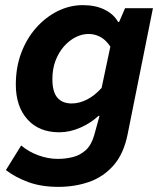

<svg xmlns="http://www.w3.org/2000/svg" viewBox="-20 -528 640 744"><path d="M206.7 196.1Q139.5 196.1 89.5 177.6Q39.5 159.2 2.9 131L62.1 35.7Q90.5 59.9 128.4 73.8Q166.2 87.7 204.1 87.7Q234.2 87.7 262.4 80.6Q290.6 73.6 312.4 53.8Q334.2 34 345 -4.1L365.7 -79.1H361.7Q332.4 -51.6 291.6 -33.5Q250.7 -15.4 209.6 -15.4Q131.2 -15.4 86.2 -65.5Q41.3 -115.7 41.3 -200.4Q41.3 -267.3 62.5 -323.5Q83.8 -379.7 120.6 -420.9Q157.4 -462.1 203.9 -485.1Q250.5 -508.1 301 -508.1Q350.1 -508.1 385.3 -490.7Q420.6 -473.2 437.6 -443H441.6L464.6 -496.1H572.6L474.8 -9Q459.6 68.3 419.5 113.4Q379.5 158.4 324.4 177.2Q269.2 196.1 206.7 196.1ZM257.8 -127.1Q287.6 -127.1 317.4 -142.4Q347.2 -157.7 373.7 -187.3L407.6 -347.3Q391.1 -372.6 369.6 -384.5Q348.2 -396.4 322.9 -396.4Q298.3 -396.4 273.3 -384Q248.4 -371.5 227.9 -348.3Q207.5 -325.1 195.2 -293.1Q183 -261 183 -221.2Q183 -172.3 202.2 -149.7Q221.4 -127.1 257.8 -127.1Z"/></svg>

Font: SourceCodeVF
Style: Italic
Weight: 200
Italic angle: -11°
Monospace: yes
Designer: Paul D. Hunt, Teo Tuominen
Foundry: Adobe
Version: Version 1.026;hotconv 1.1.0;makeotfexe 2.6.0